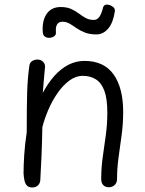

<svg xmlns="http://www.w3.org/2000/svg" viewBox="-20 -816 641 848"><path d="M110 -528Q113 -541 123 -547Q133 -553 145 -553Q160 -553 169.5 -544Q179 -535 179 -521Q178 -509 176 -489.5Q174 -470 172.5 -448.5Q171 -427 169 -406Q192 -449 220 -480.5Q248 -512 281.5 -529.5Q315 -547 353 -547Q439 -547 481.5 -487.5Q524 -428 524 -322Q524 -268 517 -218Q510 -168 503.5 -120Q497 -72 497 -26Q497 -9 486.5 1Q476 11 461 11Q446 11 436.5 2Q427 -7 427 -26Q427 -76 434 -124Q441 -172 447.5 -220.5Q454 -269 454 -319Q454 -380 441 -415Q428 -450 403.5 -465.5Q379 -481 346 -481Q314 -481 285.5 -459.5Q257 -438 233.5 -404Q210 -370 193 -330Q176 -290 167 -254Q166 -191 163.5 -130.5Q161 -70 158 -21Q157 -6 147.5 3Q138 12 122 12Q107 12 99 3.5Q91 -5 88 -19Q85 -33 84 -50Q84 -85 87 -132Q90 -179 98 -231Q98 -289 98.5 -332.5Q99 -376 100 -409.5Q101 -443 103.5 -471Q106 -499 110 -528ZM406 -664Q376 -664 354.5 -672.5Q333 -681 317.5 -692Q302 -703 287.5 -711.5Q273 -720 256 -720Q223 -720 227 -673Q228 -662 219.5 -656Q211 -650 200 -649Q189 -648 179.5 -653.5Q170 -659 169 -673Q165 -724 186 -754.5Q207 -785 248 -785Q275 -785 294 -776.5Q313 -768 328 -756.5Q343 -745 358.5 -736.5Q374 -728 394 -728Q409 -728 418.5 -741Q428 -754 435 -782Q438 -793 446.5 -795Q455 -797 465 -793.5Q475 -790 482 -783Q489 -776 487 -765Q480 -716 458 -690Q436 -664 406 -664Z"/></svg>

Font: Playpen Sans Light
Style: Regular
Weight: 300
Designer: Laura Meseguer, Veronika Burian, José Scaglione
Foundry: TypeTogether
Version: Version 1.001